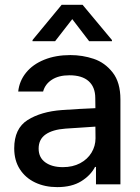

<svg xmlns="http://www.w3.org/2000/svg" viewBox="-20 -766 583 798"><path d="M237.3 -308.6Q270.5 -311 309.8 -313.2Q349.1 -315.4 376.5 -316.4L376 -358.4Q376 -403.8 348.6 -428.5Q321.3 -453.1 268.6 -453.1Q224.1 -453.1 195.8 -434.8Q167.5 -416.5 159.2 -385.7H55.7Q60.5 -429.7 88.4 -464.1Q116.2 -498.5 163.8 -517.8Q211.4 -537.1 272.5 -537.1Q322.8 -537.1 369.4 -521.5Q416 -505.9 448.2 -464.8Q480.5 -423.8 480.5 -352.5V0H378.9V-72.3H375Q356.9 -37.1 317.6 -12.7Q278.3 11.7 217.8 11.7Q167 11.7 126.5 -7.3Q85.9 -26.4 62.5 -62.7Q39.1 -99.1 39.1 -149.4Q39.1 -231.9 94.7 -267.1Q150.4 -302.2 237.3 -308.6ZM241.2 -71.3Q282.2 -71.3 313 -87.6Q343.8 -104 360.4 -131.6Q377 -159.2 377 -191.4L376.5 -239.7L252 -231.4Q198.7 -227.5 169.7 -207.3Q140.6 -187 140.6 -148.4Q140.6 -111.3 168.2 -91.3Q195.8 -71.3 241.2 -71.3ZM280.3 -686.5 209 -594.7H115.2V-599.6L236.3 -746.1H323.2L445.3 -599.6V-594.7H350.6Z"/></svg>

Font: Pretendard JP Medium
Style: Regular
Weight: 500
Designer: Base glyphs from Inter by Rasmus Andersson; Hangeul glyphs from Noto Sans CJK(Source Han Sans) by Jang Soo-young and Kan
Foundry: Kil Hyung-jin
Version: Version 1.309